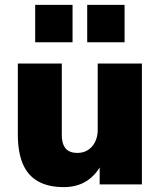

<svg xmlns="http://www.w3.org/2000/svg" viewBox="-20 -755 655 786"><path d="M241 11Q178 11 136 -12.5Q94 -36 73.5 -84Q53 -132 53 -205V-495H233V-202Q233 -178 240 -161.5Q247 -145 261 -137Q275 -129 297 -129Q321 -129 339.5 -140.5Q358 -152 369 -173.5Q380 -195 380 -223V-495H561V0H388V-92H400Q377 -42 337 -15.5Q297 11 241 11ZM337 -582V-735H490V-582ZM124 -582V-735H277V-582Z"/></svg>

Font: Nunito Sans 11pt Black
Style: Regular
Weight: 900
Version: Version 3.101;gftools[0.9.27]